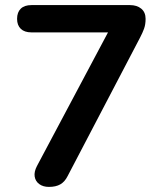

<svg xmlns="http://www.w3.org/2000/svg" viewBox="-20 -725 640 753"><path d="M172 8Q149 8 134 -3Q119 -14 116 -32.5Q113 -51 125 -74L427 -642V-598H103Q76 -598 61.5 -612Q47 -626 47 -651Q47 -677 61.5 -691Q76 -705 103 -705H490Q517 -705 534 -691Q551 -677 551 -651Q551 -629 545 -612.5Q539 -596 529 -577L245 -34Q234 -12 216.5 -2Q199 8 172 8Z"/></svg>

Font: zvoove
Style: Bold
Weight: 700
Designer: Vernon Adams (Nunito) & Andrew Paglinawan (Quicksand)
Foundry: zvoove
Version: Version 3.006